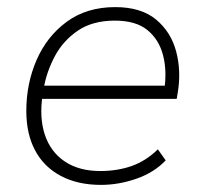

<svg xmlns="http://www.w3.org/2000/svg" viewBox="-20 -512 569 540"><path d="M264 8Q199 8 151.5 -17Q104 -42 79 -88.5Q54 -135 54 -200Q54 -277 83 -343.5Q112 -410 168 -451Q224 -492 304 -492Q377 -492 419 -457Q461 -422 475.5 -367Q490 -312 480 -252L477 -234H83L89 -271H461L442 -259Q450 -313 438.5 -357Q427 -401 394.5 -427.5Q362 -454 303 -454Q240 -454 198.5 -425.5Q157 -397 134 -353.5Q111 -310 103 -264L100 -246Q90 -182 106 -133.5Q122 -85 162 -58Q202 -31 262 -31Q310 -31 350 -45Q390 -59 424 -92L446 -61Q414 -27 364 -9.5Q314 8 264 8Z"/></svg>

Font: Nunito Sans 12pt ExtraLight
Style: Italic
Weight: 200
Italic angle: -9°
Designer: Vernon Adams
Foundry: Vernon Adams
Version: Version 3.101;gftools[0.9.27]